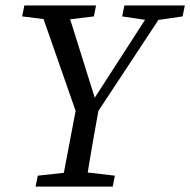

<svg xmlns="http://www.w3.org/2000/svg" viewBox="-20 -690 703 710"><path d="M62 -629.3 183.6 -614.3H203.2L327.1 -629.3L335.2 -669.7H70L62 -629.3ZM111.6 0H396.8L404.9 -40.4L275.5 -55.4H256.9L119.7 -40.4L111.6 0ZM270.4 -249.3H323.7L601 -669.7H550.6L320.9 -314L335.1 -313.8L223.4 -669.7H123.5L270.4 -249.3ZM206.4 0H296.1C312.2 -103 330.2 -207 349.2 -310.1H265.4L206.4 0ZM431.9 -629.3 532.6 -614.3H551.7L655.3 -629.3L663.4 -669.7H439.9L431.9 -629.3Z"/></svg>

Font: Source Serif Variable
Style: Italic
Weight: 389
Italic angle: -12°
Designer: Frank Grießhammer
Foundry: Adobe Systems Incorporated
Version: Version 3.001;hotconv 1.0.111;makeotfexe 2.5.65597